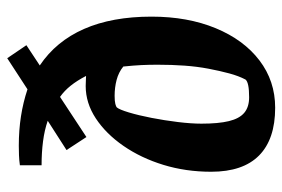

<svg xmlns="http://www.w3.org/2000/svg" viewBox="-145 -625 781 531"><g transform="rotate(-90 245.5 -359.5)"><path d="M213 11Q126 11 81 -33.5Q36 -78 36 -166Q36 -236 55 -298Q74 -360 107.5 -408.5Q141 -457 183.5 -485Q226 -513 273 -513Q281 -513 288.5 -512.5Q296 -512 301 -512Q288 -537 274 -554.5Q260 -572 243 -584L132 -511L96 -566L177 -618Q151 -627 120 -631Q89 -635 54 -635V-695Q68 -697 82 -697.5Q96 -698 108 -698Q151 -698 189.5 -692Q228 -686 264 -674L350 -730L386 -677L330 -640Q397 -595 431 -517.5Q465 -440 465 -331Q465 -231 433 -153.5Q401 -76 344 -32.5Q287 11 213 11ZM242 -61Q283 -61 291 -71Q301 -90 308 -116Q315 -142 321 -173.5Q327 -205 329.5 -240Q332 -275 332 -314Q332 -338 331 -359Q330 -380 327 -409Q311 -422 290 -427.5Q269 -433 246 -433Q231 -433 223.5 -431Q216 -429 214 -427Q208 -420 200 -393.5Q192 -367 185 -331Q178 -295 173.5 -258Q169 -221 169 -193Q169 -146 176 -117Q183 -88 199 -74.5Q215 -61 242 -61Z"/></g></svg>

Font: Faustina
Style: Bold Italic
Weight: 700
Italic angle: -8°
Designer: Alfonso Garcia
Foundry: http://www.omnibus-type.com
Version: Version 1.200